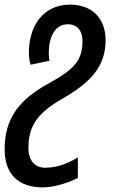

<svg xmlns="http://www.w3.org/2000/svg" viewBox="-64 -571 495 831"><path d="M121 240C169 240 231 221 273 199V110C229 137 184 155 131 155C88 155 59 125 59 69C59 -28 101 -83 203 -142C334 -217 393 -287 393 -397C393 -491 335 -551 239 -551C126 -551 61 -463 61 -342C61 -323 64 -305 69 -291L150 -308C149 -317 147 -328 147 -340C147 -410 173 -466 230 -466C270 -466 293 -438 293 -393C293 -307 254 -269 145 -209C19 -140 -44 -58 -44 75C-44 182 15 240 121 240Z"/></svg>

Font: Noto Sans UI Condensed Medium
Style: Italic
Weight: 500
Width: 3
Italic angle: -12°
Designer: Monotype Design Team
Foundry: Monotype Imaging Inc.
Version: Version 1.901